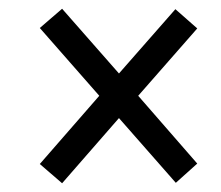

<svg xmlns="http://www.w3.org/2000/svg" viewBox="-20 -578 505 439"><path d="M122 -159 252 -308 382 -160 431 -204 296 -359 431 -513 381 -557 252 -410 122 -558 71 -514 207 -359 71 -203Z"/></svg>

Font: Noto Serif Tamil Condensed
Style: Bold Italic
Weight: 700
Width: 3
Italic angle: -12°
Designer: Indian Type Foundry, Tom Grace, and the Monotype Design Team
Foundry: Monotype Imaging Inc.
Version: Version 2.003